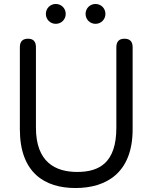

<svg xmlns="http://www.w3.org/2000/svg" viewBox="-20 -936 767 967"><path d="M80 -285C80 -65 206 11 360 11C514 11 648 -64 648 -285V-698C648 -727 634 -741 607 -741C580 -741 566 -727 566 -698V-293C566 -117 481 -70 369 -70C258 -70 161 -120 161 -293V-698C161 -727 148 -741 121 -741C94 -741 80 -727 80 -698ZM211 -866C211 -838 233 -816 261 -816C289 -816 311 -838 311 -866C311 -894 289 -916 261 -916C233 -916 211 -894 211 -866ZM411 -866C411 -838 433 -816 461 -816C489 -816 511 -838 511 -866C511 -894 489 -916 461 -916C433 -916 411 -894 411 -866Z"/></svg>

Font: Numismatica Pro
Style: Regular
Weight: 400
Designer: Chris Hopkins
Foundry: Edward C. D. Hopkins
Version: Version 2.19D